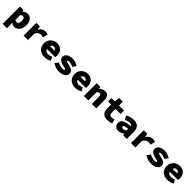

<svg xmlns="http://www.w3.org/2000/svg" viewBox="646 -2891 5308 5308"><g transform="rotate(45 3300.0 -237.0)"><path d="M64 176V-500H204L216 -454H220Q249 -480 285.5 -496Q322 -512 360 -512Q405 -512 442 -494Q479 -476 504.5 -443Q530 -410 544 -363Q558 -316 558 -258Q558 -193 540 -143Q522 -93 492.5 -58.5Q463 -24 424.5 -6Q386 12 345 12Q282 12 232 -38H228L236 38V176ZM304 -128Q320 -128 334 -134.5Q348 -141 358.5 -156Q369 -171 375.5 -195.5Q382 -220 382 -256Q382 -318 363.5 -345Q345 -372 308 -372Q288 -372 271 -364Q254 -356 236 -336V-152Q252 -138 269.5 -133Q287 -128 304 -128Z M704 0V-500H845L858 -394H862Q898 -456 949 -484Q1000 -512 1057 -512Q1092 -512 1111.5 -506.5Q1131 -501 1152 -492L1118 -348Q1095 -355 1076.5 -358.5Q1058 -362 1031 -362Q988 -362 946 -336.5Q904 -311 876 -248V0Z M1530 12Q1471 12 1419.5 -5.5Q1368 -23 1330.5 -56.5Q1293 -90 1271.5 -139Q1250 -188 1250 -250Q1250 -311 1272 -360Q1294 -409 1330.5 -442.5Q1367 -476 1414.5 -494Q1462 -512 1512 -512Q1571 -512 1615.5 -493Q1660 -474 1690 -441Q1720 -408 1735 -364Q1750 -320 1750 -270Q1750 -247 1747.5 -227Q1745 -207 1743 -198H1422Q1433 -156 1466 -137Q1499 -118 1554 -118Q1584 -118 1612.5 -125.5Q1641 -133 1674 -148L1730 -46Q1685 -17 1631 -2.5Q1577 12 1530 12ZM1518 -382Q1444 -382 1423 -310H1598Q1587 -382 1518 -382Z M2090 12Q2025 12 1959.5 -10Q1894 -32 1846 -64L1918 -170Q1966 -142 2016 -128Q2066 -114 2114 -114Q2147 -114 2161.5 -122Q2176 -130 2176 -144Q2176 -153 2170.5 -159Q2165 -165 2152.5 -169.5Q2140 -174 2118.5 -178.5Q2097 -183 2066 -190Q2014 -201 1978.5 -216.5Q1943 -232 1920.5 -252Q1898 -272 1888 -296.5Q1878 -321 1878 -350Q1878 -387 1895 -417Q1912 -447 1943 -468Q1974 -489 2018 -500.5Q2062 -512 2116 -512Q2187 -512 2242.5 -489.5Q2298 -467 2338 -442L2262 -340Q2223 -363 2181 -374.5Q2139 -386 2100 -386Q2076 -386 2062 -379Q2048 -372 2048 -358Q2048 -350 2053.5 -345Q2059 -340 2071 -335.5Q2083 -331 2103 -327Q2123 -323 2152 -316Q2208 -303 2245.5 -288Q2283 -273 2305.5 -253.5Q2328 -234 2337 -209.5Q2346 -185 2346 -154Q2346 -119 2329.5 -88.5Q2313 -58 2280.5 -35.5Q2248 -13 2200.5 -0.5Q2153 12 2090 12Z M2730 12Q2671 12 2619.5 -5.5Q2568 -23 2530.5 -56.5Q2493 -90 2471.5 -139Q2450 -188 2450 -250Q2450 -311 2472 -360Q2494 -409 2530.5 -442.5Q2567 -476 2614.5 -494Q2662 -512 2712 -512Q2771 -512 2815.5 -493Q2860 -474 2890 -441Q2920 -408 2935 -364Q2950 -320 2950 -270Q2950 -247 2947.5 -227Q2945 -207 2943 -198H2622Q2633 -156 2666 -137Q2699 -118 2754 -118Q2784 -118 2812.5 -125.5Q2841 -133 2874 -148L2930 -46Q2885 -17 2831 -2.5Q2777 12 2730 12ZM2718 -382Q2644 -382 2623 -310H2798Q2787 -382 2718 -382Z M3064 0V-500H3204L3216 -440H3220Q3250 -469 3291 -490.5Q3332 -512 3387 -512Q3470 -512 3508 -456.5Q3546 -401 3546 -308V0H3374V-286Q3374 -328 3361.5 -347Q3349 -366 3316 -366Q3292 -366 3274 -356Q3256 -346 3236 -328V0Z M3986 12Q3924 12 3881.5 -4Q3839 -20 3812.5 -49.5Q3786 -79 3774 -120.5Q3762 -162 3762 -212V-366H3642V-494L3770 -500L3792 -650H3934V-500H4132V-366H3934V-215Q3934 -161 3958.5 -141.5Q3983 -122 4031 -122Q4057 -122 4079.5 -126.5Q4102 -131 4122 -138L4152 -14Q4119 -5 4078 3.5Q4037 12 3986 12Z M4416 12Q4377 12 4347 -0.5Q4317 -13 4296 -34Q4275 -55 4264.5 -83Q4254 -111 4254 -142Q4254 -184 4271.5 -216Q4289 -248 4326.5 -270.5Q4364 -293 4424 -306Q4484 -319 4570 -324Q4565 -351 4540.5 -363.5Q4516 -376 4474 -376Q4442 -376 4408.5 -365.5Q4375 -355 4330 -334L4270 -446Q4327 -478 4386 -495Q4445 -512 4508 -512Q4561 -512 4604.5 -498.5Q4648 -485 4678.5 -456.5Q4709 -428 4725.5 -383.5Q4742 -339 4742 -278V0H4602L4590 -52H4586Q4549 -25 4506 -6.5Q4463 12 4416 12ZM4472 -120Q4502 -120 4526 -131.5Q4550 -143 4570 -158V-222Q4524 -220 4494.5 -214.5Q4465 -209 4448 -200Q4431 -191 4424.5 -180Q4418 -169 4418 -156Q4418 -120 4472 -120Z M4904 0V-500H5045L5058 -394H5062Q5098 -456 5149 -484Q5200 -512 5257 -512Q5292 -512 5311.5 -506.5Q5331 -501 5352 -492L5318 -348Q5295 -355 5276.5 -358.5Q5258 -362 5231 -362Q5188 -362 5146 -336.5Q5104 -311 5076 -248V0Z M5690 12Q5625 12 5559.5 -10Q5494 -32 5446 -64L5518 -170Q5566 -142 5616 -128Q5666 -114 5714 -114Q5747 -114 5761.5 -122Q5776 -130 5776 -144Q5776 -153 5770.5 -159Q5765 -165 5752.5 -169.5Q5740 -174 5718.5 -178.5Q5697 -183 5666 -190Q5614 -201 5578.5 -216.5Q5543 -232 5520.5 -252Q5498 -272 5488 -296.5Q5478 -321 5478 -350Q5478 -387 5495 -417Q5512 -447 5543 -468Q5574 -489 5618 -500.5Q5662 -512 5716 -512Q5787 -512 5842.5 -489.5Q5898 -467 5938 -442L5862 -340Q5823 -363 5781 -374.5Q5739 -386 5700 -386Q5676 -386 5662 -379Q5648 -372 5648 -358Q5648 -350 5653.5 -345Q5659 -340 5671 -335.5Q5683 -331 5703 -327Q5723 -323 5752 -316Q5808 -303 5845.5 -288Q5883 -273 5905.5 -253.5Q5928 -234 5937 -209.5Q5946 -185 5946 -154Q5946 -119 5929.5 -88.5Q5913 -58 5880.5 -35.5Q5848 -13 5800.5 -0.5Q5753 12 5690 12Z M6330 12Q6271 12 6219.5 -5.5Q6168 -23 6130.5 -56.5Q6093 -90 6071.5 -139Q6050 -188 6050 -250Q6050 -311 6072 -360Q6094 -409 6130.5 -442.5Q6167 -476 6214.5 -494Q6262 -512 6312 -512Q6371 -512 6415.5 -493Q6460 -474 6490 -441Q6520 -408 6535 -364Q6550 -320 6550 -270Q6550 -247 6547.5 -227Q6545 -207 6543 -198H6222Q6233 -156 6266 -137Q6299 -118 6354 -118Q6384 -118 6412.5 -125.5Q6441 -133 6474 -148L6530 -46Q6485 -17 6431 -2.5Q6377 12 6330 12ZM6318 -382Q6244 -382 6223 -310H6398Q6387 -382 6318 -382Z"/></g></svg>

Font: Source Code Pro Black
Style: Regular
Weight: 900
Monospace: yes
Designer: Paul D. Hunt, Teo Tuominen
Foundry: Adobe Systems Incorporated
Version: Version 2.030;PS 1.000;hotconv 16.6.51;makeotf.lib2.5.65220